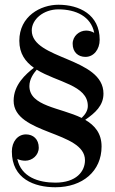

<svg xmlns="http://www.w3.org/2000/svg" viewBox="-20 -780 486 810"><path d="M408.5 -162C408.5 -218 379.5 -251 339.5 -274.5C381.5 -303.5 416.5 -334.5 416.5 -385C416.5 -538.5 114 -528 114 -651.5C114 -698.5 163.5 -740.5 226.5 -740.5C300.5 -740.5 364 -710.5 377.5 -641.5C367.5 -647.5 355 -651 343.5 -651C314 -651 286.5 -627.5 286.5 -595.5C286.5 -559.5 310 -540 340.5 -540C375.5 -540 400.5 -571.5 400.5 -612.5C400.5 -718.5 314.5 -760 226.5 -760C151.5 -760 61.5 -712 61.5 -608C61.5 -554 87 -519.5 123 -494C88.5 -467 37.5 -422.5 37.5 -355C37.5 -212 338.5 -227.5 338.5 -104C338.5 -57 302 -9.5 213.5 -9.5C142.5 -9.5 69 -33 53 -109.5C63 -104.5 75 -102 86.5 -102C116 -102 143.5 -125 143.5 -157C143.5 -193 120 -213 89.5 -213C54.5 -213 30 -182 30 -141C30 -25 125.5 10 213.5 10C328.5 10 408.5 -58 408.5 -162ZM104 -417C104 -446 121.5 -470.5 135 -486C220.5 -433 350.5 -421 350.5 -333C350.5 -313.5 340 -297.5 324.5 -282.5C234 -326.5 104 -331.5 104 -417Z"/></svg>

Font: Bodoni* 11
Style: Regular
Weight: 400
Version: Version 2.3